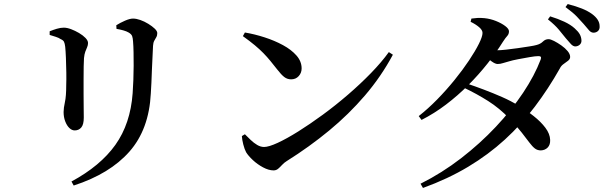

<svg xmlns="http://www.w3.org/2000/svg" viewBox="-20 -856 3000 951"><path d="M334 43Q477 -34 551.5 -138.5Q626 -243 637 -394Q639 -424 640.5 -459.5Q642 -495 642 -530Q642 -565 641.5 -596.5Q641 -628 639 -651Q638 -667 634.5 -677Q631 -687 617 -695Q607 -701 591 -705.5Q575 -710 557 -713L556 -731Q575 -743 599 -753.5Q623 -764 639 -764Q655 -764 675 -757Q695 -750 714.5 -738Q734 -726 746.5 -714Q759 -702 759 -692Q759 -680 754 -671.5Q749 -663 744 -654Q739 -645 738 -629Q737 -607 735.5 -576Q734 -545 732.5 -511.5Q731 -478 730 -447Q729 -416 727 -393Q718 -215 621 -105Q524 5 345 63ZM350 -210Q336 -210 323.5 -222Q311 -234 303 -255Q295 -276 295 -301Q295 -321 301.5 -350Q308 -379 308 -435Q309 -459 308.5 -496Q308 -533 306.5 -569Q305 -605 303 -624Q301 -641 297 -649Q293 -657 281 -662Q271 -669 256.5 -673.5Q242 -678 226 -683V-701Q243 -708 261.5 -713.5Q280 -719 296 -719Q312 -719 332 -711.5Q352 -704 371.5 -692.5Q391 -681 403.5 -668Q416 -655 416 -643Q416 -632 411.5 -622Q407 -612 402.5 -600Q398 -588 396 -568Q395 -555 394.5 -527Q394 -499 394 -462.5Q394 -426 394 -389Q394 -352 394.5 -321.5Q395 -291 395 -274Q395 -239 382.5 -224.5Q370 -210 350 -210Z M1335 -12Q1311 -12 1283 -27Q1255 -42 1232.5 -63Q1210 -84 1199 -102Q1191 -117 1185 -140.5Q1179 -164 1178 -182L1193 -191Q1206 -178 1221.5 -163Q1237 -148 1254 -138Q1271 -128 1288 -128Q1311 -128 1355.5 -148.5Q1400 -169 1457.5 -205Q1515 -241 1578.5 -287.5Q1642 -334 1703.5 -387Q1765 -440 1817.5 -494Q1870 -548 1906 -598L1926 -585Q1868 -477 1788 -383.5Q1708 -290 1610.5 -209.5Q1513 -129 1400 -58Q1387 -50 1377 -39Q1367 -28 1357.5 -20Q1348 -12 1335 -12ZM1422 -463Q1403 -463 1388 -474.5Q1373 -486 1353 -512Q1335 -535 1319 -554.5Q1303 -574 1285 -592.5Q1267 -611 1242.5 -631.5Q1218 -652 1183 -677L1193 -695Q1241 -687 1290.5 -671Q1340 -655 1381.5 -632.5Q1423 -610 1448.5 -581Q1474 -552 1474 -517Q1474 -495 1459.5 -479Q1445 -463 1422 -463Z M2830 -626Q2819 -626 2808 -637.5Q2797 -649 2783 -666Q2767 -686 2748 -709Q2729 -732 2694 -760L2705 -775Q2744 -763 2775 -748.5Q2806 -734 2826 -716Q2844 -700 2851.5 -686.5Q2859 -673 2860 -657Q2861 -644 2852.5 -635.5Q2844 -627 2830 -626ZM2063 54Q2169 1 2263.5 -72Q2358 -145 2436 -228Q2514 -311 2571 -396.5Q2628 -482 2658 -561Q2665 -579 2646 -578Q2632 -578 2603 -573Q2574 -568 2545.5 -562.5Q2517 -557 2501 -552Q2485 -548 2471.5 -543.5Q2458 -539 2445 -539Q2433 -539 2415 -552Q2397 -565 2378 -581L2395 -612Q2411 -609 2422 -608Q2433 -607 2443 -607Q2458 -607 2486 -610Q2514 -613 2545 -617.5Q2576 -622 2601.5 -626Q2627 -630 2637 -633Q2657 -638 2669 -650Q2681 -662 2697 -662Q2707 -662 2724.5 -653Q2742 -644 2760.5 -631Q2779 -618 2791.5 -603Q2804 -588 2804 -574Q2804 -563 2793.5 -555Q2783 -547 2771 -538.5Q2759 -530 2753 -517Q2696 -416 2629 -327.5Q2562 -239 2480.5 -164.5Q2399 -90 2299 -30Q2199 30 2075 75ZM2659 -111Q2642 -111 2629.5 -120.5Q2617 -130 2602 -150Q2587 -170 2564 -199.5Q2541 -229 2503 -269Q2454 -320 2398 -355.5Q2342 -391 2279 -421L2293 -442Q2332 -429 2377 -412Q2422 -395 2466.5 -375.5Q2511 -356 2548 -333Q2588 -309 2623.5 -281Q2659 -253 2681.5 -223Q2704 -193 2705 -163Q2706 -139 2693 -125.5Q2680 -112 2659 -111ZM2054 -281Q2100 -317 2145.5 -363.5Q2191 -410 2231.5 -460Q2272 -510 2303 -556.5Q2334 -603 2352 -639Q2370 -675 2370 -693Q2370 -707 2353 -721.5Q2336 -736 2311 -748L2315 -764Q2329 -766 2344.5 -767Q2360 -768 2380 -766Q2409 -763 2436.5 -752Q2464 -741 2482.5 -727Q2501 -713 2501 -701Q2501 -687 2492.5 -678Q2484 -669 2471 -649Q2438 -596 2394.5 -541Q2351 -486 2299 -434Q2247 -382 2189 -338Q2131 -294 2068 -262ZM2921 -694Q2907 -694 2897 -706.5Q2887 -719 2871 -737Q2855 -755 2837 -774Q2819 -793 2781 -821L2792 -836Q2834 -825 2862.5 -813.5Q2891 -802 2912 -787Q2931 -773 2940.5 -758Q2950 -743 2950 -726Q2951 -712 2943 -703.5Q2935 -695 2921 -694Z"/></svg>

Font: Noto Serif JP ExtraLight SemiBold
Style: Regular
Weight: 600
Version: Version 2.003-H1;hotconv 1.1.1;makeotfexe 2.6.0